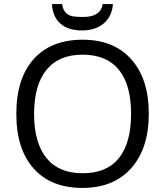

<svg xmlns="http://www.w3.org/2000/svg" viewBox="-20 -922 819 952"><path d="M148.9 -356.9Q149.4 -212.9 210.9 -137.7Q272.5 -62.5 390.6 -63Q508.8 -63 569.3 -137.7Q629.9 -212.9 629.9 -357.4Q629.9 -502 569.3 -576.2Q508.8 -650.4 390.6 -650.9Q272.5 -651.4 210.9 -576.2Q149.4 -501 148.9 -356.9ZM388.7 9.8Q232.4 9.8 146.5 -86.9Q60.5 -183.6 61 -358.4Q61 -533.2 147 -628.9Q232.4 -724.6 388.7 -725.1Q544.9 -725.1 631.3 -627.4Q717.8 -530.3 717.8 -358.4Q717.8 -186.5 630.9 -88.4Q543.9 9.8 388.7 9.8ZM385.7 -771Q317.9 -771.5 279.8 -804.7Q241.7 -837.9 237.3 -901.9H288.1Q293.9 -856.9 329.1 -844.2Q346.7 -837.9 392.1 -837.9Q479.5 -837.9 489.3 -901.9H540Q535.2 -840.3 494.1 -805.7Q453.1 -771 385.7 -771Z"/></svg>

Font: OpenSans
Style: Regular
Weight: 400
Foundry: Ascender Corporation
Version: Version 1.10